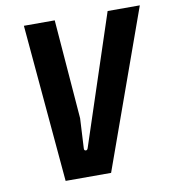

<svg xmlns="http://www.w3.org/2000/svg" viewBox="-79 -770 757 840"><g transform="rotate(-10 299.0 -350.0)"><path d="M145 0 83 -700H220L255 -259L248 -127Q247 -117 254.5 -116Q262 -115 265 -125L455 -700H598L347 0Z"/></g></svg>

Font: Finlandica SemiBold
Style: Italic
Weight: 600
Italic angle: -8°
Designer: Niklas Ekholm, Juho Hiilivirta, Jaakko Suomalainen
Foundry: Helsinki Type Studio
Version: Version 1.063